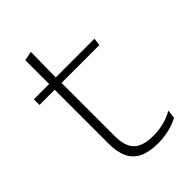

<svg xmlns="http://www.w3.org/2000/svg" viewBox="-193 -697 782 782"><g transform="rotate(-45 198.0 -306.0)"><path d="M242 9.5Q190.5 9.5 158.8 -5.8Q127 -21 112 -52.2Q97 -83.5 97 -130.5V-459H136.5V-134.5Q136.5 -79 162.2 -52.5Q188 -26 249 -26Q279.5 -26 308.8 -33.2Q338 -40.5 364.5 -55.5L360 -18.5Q337 -6 305.8 1.8Q274.5 9.5 242 9.5ZM9.5 -443V-475.5H358.5L354.5 -443ZM97.5 -469.5V-612.5L137.5 -621L135.5 -469.5Z"/></g></svg>

Font: Anek Bangla ExtraLight
Style: Regular
Weight: 250
Designer: Sulekha Rajkumar (Bangla), Yesha Goshar (Latin)
Foundry: Ek Type
Version: Version 1.003